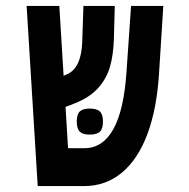

<svg xmlns="http://www.w3.org/2000/svg" viewBox="-20 -629 640 649"><path d="M70 -609H180.5L195 -373L204.5 -377Q255 -397 258 -488.5L262 -609H368L365 -498.5Q363.5 -445 352 -404.2Q340.5 -363.5 311.5 -331.2Q282.5 -299 231 -279L201.5 -267.5L210 -128H264.5Q390 -128 407.5 -384.5L423 -609H532L517.5 -380Q510 -260.5 478 -175.2Q446 -90 391.5 -45Q337 0 264 0H107.5ZM239.5 -218Q239.5 -242 249.5 -252Q259.5 -262 283 -262Q307.5 -262 317.8 -252Q328 -242 328 -218Q328 -194 317.8 -184Q307.5 -174 283 -174Q259.5 -174 249.5 -184Q239.5 -194 239.5 -218Z"/></svg>

Font: JuliaMono
Style: Bold
Weight: 700
Monospace: yes
Designer: cormullion
Foundry: corm
Version: Version 0.055; ttfautohint (v1.8.4)